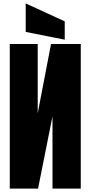

<svg xmlns="http://www.w3.org/2000/svg" viewBox="-20 -1121 538 1141"><path d="M460 0H292V-429.7L206.1 0H38.1V-859.4H204.1V-447.8L283.2 -859.4H460ZM364.7 -994.1V-885.3L132.8 -931.2V-1100.6Z"/></svg>

Font: Anton
Style: Regular
Weight: 400
Designer: Vernon Adams, Tural Alisoy
Foundry: Vernon Adams
Version: Version 2.300